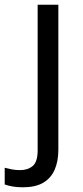

<svg xmlns="http://www.w3.org/2000/svg" viewBox="-75 -556 353 816"><path d="M22 240Q-3 240 -22 236.5Q-41 233 -55 228V157Q-40 161 -24 164Q-8 167 11 167Q43 167 64 149.5Q85 132 85 83V-536H173V80Q173 130 157 166Q141 202 108 221Q75 240 22 240Z"/></svg>

Font: Noto Sans Telugu
Style: Regular
Weight: 400
Designer: Jelle Bosma - Monotype Design Team
Foundry: Monotype Imaging Inc.
Version: Version 2.003